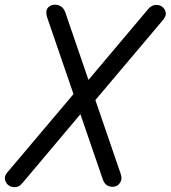

<svg xmlns="http://www.w3.org/2000/svg" viewBox="-49 -793 723 814"><path d="M-15 -9Q-25 -18 -28 -32.5Q-31 -47 -18 -62L287 -423L304 -428L578 -753Q592 -771 610.5 -772Q629 -773 639 -764Q650 -756 653.5 -741Q657 -726 641 -707L337 -347L319 -341L47 -18Q33 0 15 0.5Q-3 1 -15 -9ZM446 -5Q431 2 413 -3.5Q395 -9 387 -32L152 -716Q144 -740 149.5 -752.5Q155 -765 168 -770Q182 -776 200 -770.5Q218 -765 227 -743L463 -55Q469 -37 463 -24Q457 -11 446 -5Z"/></svg>

Font: Edu TAS Beginner Medium
Style: Regular
Weight: 500
Version: Version 1.003